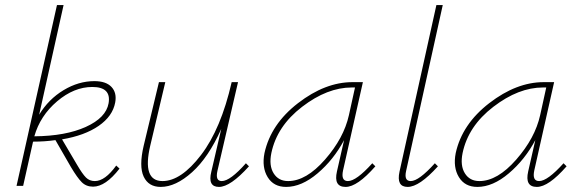

<svg xmlns="http://www.w3.org/2000/svg" viewBox="-20 -731 2276 755"><path d="M437 -80 450 -68Q395 3 346 3Q319 3 301.5 -14.5Q284 -32 259 -74L198 -180Q156 -174 110 -174L71 0H45L204 -711H230L134 -280Q171 -341 230 -376.5Q289 -412 351 -412Q397 -412 418.5 -389Q440 -366 433 -328Q423 -274 368 -236Q313 -198 224 -183L283 -83Q304 -47 318 -33Q332 -19 353 -19Q393 -19 437 -80ZM343 -389Q271 -389 204.5 -332.5Q138 -276 115 -195Q238 -196 317.5 -232Q397 -268 407 -325Q418 -389 343 -389Z M947 -89 959 -77Q886 4 841 4Q796 4 811 -56L850 -224Q800 -112 735.5 -54Q671 4 612 4Q564 4 545 -36.5Q526 -77 545 -158L605 -408H630L571 -159Q538 -19 619 -19Q692 -19 770.5 -121.5Q849 -224 891 -408H916L835 -59Q826 -19 852 -19Q885 -19 947 -89Z M1444 -89 1456 -77Q1385 4 1339 4Q1291 4 1305 -57L1333 -180Q1292 -103 1229 -49.5Q1166 4 1105 4Q1056 4 1032.5 -34.5Q1009 -73 1020 -129Q1045 -243 1152 -325.5Q1259 -408 1366 -408H1407L1329 -61Q1320 -19 1348 -19Q1381 -19 1444 -89ZM1113 -19Q1184 -19 1258 -103.5Q1332 -188 1352 -278L1376 -387H1363Q1267 -387 1168 -311Q1069 -235 1047 -129Q1037 -80 1056 -49.5Q1075 -19 1113 -19Z M1583 4Q1538 4 1551 -56L1696 -711H1721L1577 -59Q1568 -19 1595 -19Q1627 -19 1690 -89L1702 -77Q1629 4 1583 4Z M2196 -89 2208 -77Q2137 4 2091 4Q2043 4 2057 -57L2085 -180Q2044 -103 1981 -49.5Q1918 4 1857 4Q1808 4 1784.5 -34.5Q1761 -73 1772 -129Q1797 -243 1904 -325.5Q2011 -408 2118 -408H2159L2081 -61Q2072 -19 2100 -19Q2133 -19 2196 -89ZM1865 -19Q1936 -19 2010 -103.5Q2084 -188 2104 -278L2128 -387H2115Q2019 -387 1920 -311Q1821 -235 1799 -129Q1789 -80 1808 -49.5Q1827 -19 1865 -19Z"/></svg>

Font: EauTestText Extralight
Style: Italic
Weight: 250
Italic angle: -12°
Designer: Christian Thalmann (Catharsis Fonts)
Version: Version 0.001;PS 000.001;hotconv 1.0.88;makeotf.lib2.5.64775